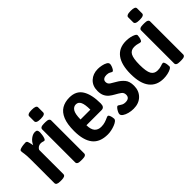

<svg xmlns="http://www.w3.org/2000/svg" viewBox="1 -1316 1930 1930"><g transform="rotate(-45 966.0 -351.0)"><path d="M105 2Q51 2 51 -27V-357Q51 -422 46 -450Q41 -478 41 -492Q41 -504 59.5 -510.5Q78 -517 100 -519.5Q122 -522 132 -522Q149 -522 155 -507.5Q161 -493 170 -448Q185 -484 215.5 -507Q246 -530 276 -530Q296 -530 303 -520Q310 -510 310 -490Q310 -478 307 -456.5Q304 -435 297.5 -417.5Q291 -400 281 -400Q272 -400 262 -404Q252 -408 235 -408Q217 -408 201.5 -398Q186 -388 179 -372V-27Q179 2 125 2Z M399 2Q371 2 358.5 -5.5Q346 -13 346 -27V-496Q346 -510 358.5 -517.5Q371 -525 399 -525H421Q449 -525 461.5 -517.5Q474 -510 474 -496V-27Q474 -13 461.5 -5.5Q449 2 421 2ZM411 -581Q377 -581 362 -588.5Q347 -596 347 -610V-682Q347 -695 362 -702.5Q377 -710 411 -710Q444 -710 459 -703Q474 -696 474 -682V-610Q474 -596 459 -588.5Q444 -581 411 -581Z M778 7Q666 7 613.5 -60Q561 -127 561 -258Q561 -357 586 -416.5Q611 -476 656.5 -503Q702 -530 765 -530Q861 -530 904 -460.5Q947 -391 947 -264Q947 -211 905 -211H690Q691 -149 716 -121.5Q741 -94 785 -94Q816 -94 841 -102Q866 -110 882.5 -118Q899 -126 907 -126Q915 -126 921 -114Q927 -102 930.5 -86.5Q934 -71 934 -61Q934 -47 919 -35Q904 -23 879.5 -13.5Q855 -4 828.5 1.5Q802 7 778 7ZM689 -294H829Q829 -368 813 -401.5Q797 -435 763 -435Q730 -435 710 -404Q690 -373 689 -294Z M1143 8Q1109 8 1077 -0.5Q1045 -9 1024 -23.5Q1003 -38 1003 -56Q1003 -67 1011.5 -84Q1020 -101 1031 -114.5Q1042 -128 1051 -128Q1056 -128 1066.5 -120Q1077 -112 1093 -104Q1109 -96 1131 -96Q1190 -96 1190 -146Q1190 -176 1167 -192.5Q1144 -209 1111 -227Q1085 -241 1062.5 -259Q1040 -277 1026 -305Q1012 -333 1012 -376Q1012 -448 1057 -489.5Q1102 -531 1171 -531Q1196 -531 1225 -525Q1254 -519 1274 -507.5Q1294 -496 1294 -478Q1294 -467 1288 -450Q1282 -433 1273 -419.5Q1264 -406 1257 -406Q1251 -406 1233.5 -416.5Q1216 -427 1189 -427Q1165 -427 1149 -416Q1133 -405 1133 -383Q1133 -354 1158 -338.5Q1183 -323 1214 -305Q1253 -283 1281.5 -249.5Q1310 -216 1310 -154Q1310 -82 1264.5 -37Q1219 8 1143 8Z M1571 7Q1473 7 1420.5 -60Q1368 -127 1368 -261Q1368 -393 1419 -461.5Q1470 -530 1571 -530Q1600 -530 1628 -524Q1656 -518 1675 -508Q1694 -498 1694 -486Q1694 -476 1690.5 -459Q1687 -442 1681 -429Q1675 -416 1666 -416Q1655 -416 1635.5 -422.5Q1616 -429 1587 -429Q1539 -429 1518 -391.5Q1497 -354 1497 -262Q1497 -169 1518 -131.5Q1539 -94 1587 -94Q1618 -94 1641 -102.5Q1664 -111 1675 -111Q1684 -111 1689.5 -97.5Q1695 -84 1697 -67.5Q1699 -51 1699 -40Q1699 -28 1679.5 -17Q1660 -6 1630.5 0.5Q1601 7 1571 7Z M1806 2Q1778 2 1765.5 -5.5Q1753 -13 1753 -27V-496Q1753 -510 1765.5 -517.5Q1778 -525 1806 -525H1828Q1856 -525 1868.5 -517.5Q1881 -510 1881 -496V-27Q1881 -13 1868.5 -5.5Q1856 2 1828 2ZM1818 -581Q1784 -581 1769 -588.5Q1754 -596 1754 -610V-682Q1754 -695 1769 -702.5Q1784 -710 1818 -710Q1851 -710 1866 -703Q1881 -696 1881 -682V-610Q1881 -596 1866 -588.5Q1851 -581 1818 -581Z"/></g></svg>

Font: Asap Condensed SemiBold
Style: Regular
Weight: 600
Width: 3
Designer: Pablo Cosgaya
Foundry: Omnibus-Type
Version: Version 3.001; ttfautohint (v1.8.4.7-5d5b)